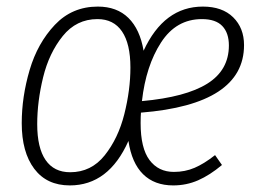

<svg xmlns="http://www.w3.org/2000/svg" viewBox="-20 -552 783 583"><path d="M408 -210Q407 -199 407 -178Q407 -102 434 -66Q461 -30 508 -30Q542 -30 571 -42.5Q600 -55 633 -81L654 -51Q617 -20 581.5 -4.5Q546 11 506 11Q449 11 414.5 -23Q380 -57 370 -124Q310 11 192 11Q122 11 84 -39.5Q46 -90 46 -178Q46 -258 70 -339.5Q94 -421 146.5 -476.5Q199 -532 277 -532Q335 -532 370 -497.5Q405 -463 416 -398Q478 -532 596 -532Q655 -532 688 -499.5Q721 -467 721 -415Q721 -235 408 -210ZM376 -347Q376 -419 350.5 -456.5Q325 -494 276 -494Q212 -494 170.5 -442.5Q129 -391 111 -317.5Q93 -244 93 -175Q93 -103 118.5 -66Q144 -29 193 -29Q257 -29 298 -80.5Q339 -132 357.5 -205.5Q376 -279 376 -347ZM411 -245Q544 -257 609.5 -298Q675 -339 675 -414Q675 -452 655 -473Q635 -494 593 -494Q515 -494 469 -423Q423 -352 411 -245Z"/></svg>

Font: Fira Sans Extra Condensed ExtraLight
Style: Italic
Weight: 275
Width: 3
Italic angle: -8°
Designer: Carrois Corporate & Edenspiekermann AG
Foundry: Carrois Corporate GbR & Edenspiekermann AG
Version: Version 4.203